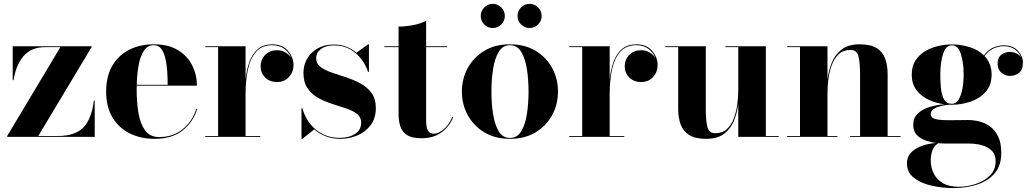

<svg xmlns="http://www.w3.org/2000/svg" viewBox="-20 -695 5231 975"><path d="M208.5 -455.5Q138 -455.5 99.2 -409.8Q60.5 -364 49 -288H44.5V-460H445V-455.5L174.5 -4.5H274Q361.5 -4.5 403.5 -47.8Q445.5 -91 456.5 -184H461V0H16.5V-4.5L286.5 -455.5Z M981.5 -142Q962 -77 908.5 -33.5Q855 10 764.5 10Q694 10 638.5 -17.8Q583 -45.5 551 -99Q519 -152.5 519 -230Q519 -307.5 550.2 -361Q581.5 -414.5 636 -442.2Q690.5 -470 761 -470Q835.5 -470 884 -440.2Q932.5 -410.5 956.2 -362.5Q980 -314.5 980 -260H674.5Q674 -250 674 -240Q674 -175.5 683.2 -120.8Q692.5 -66 717 -32.5Q741.5 1 788.5 1Q859.5 1 908.8 -39.8Q958 -80.5 976.5 -142ZM761 -465.5Q729 -465.5 710.5 -437Q692 -408.5 683.8 -362.8Q675.5 -317 674.5 -264.5H831.5Q831.5 -297 829.2 -332Q827 -367 820 -397.5Q813 -428 799 -446.8Q785 -465.5 761 -465.5Z M1022 -4.5H1087.5V-455.5H1022V-460H1227V-292Q1232.5 -343 1247.5 -383.2Q1262.5 -423.5 1290.5 -446.8Q1318.5 -470 1362.5 -470Q1414 -470 1442.2 -437.2Q1470.5 -404.5 1470.5 -364Q1470.5 -329.5 1447.5 -304Q1424.5 -278.5 1387.5 -278.5Q1349.5 -278.5 1326.5 -301.5Q1303.5 -324.5 1303.5 -356.5Q1303.5 -393.5 1327.2 -416.8Q1351 -440 1386 -440Q1410.5 -440 1429.5 -428.8Q1448.5 -417.5 1459 -400.5Q1449 -427.5 1424.2 -446.5Q1399.5 -465.5 1362.5 -465.5Q1310 -465.5 1280.5 -431.8Q1251 -398 1239 -342Q1227 -286 1227 -219.5V-4.5H1301.5V0H1022Z M1515.5 10H1511V-145.5H1515.5Q1534.5 -77 1585 -36Q1635.5 5 1704.5 5Q1752.5 5 1783.2 -15Q1814 -35 1814 -72.5Q1814 -100.5 1792.8 -116.8Q1771.5 -133 1738.2 -144.2Q1705 -155.5 1667.5 -167.2Q1630 -179 1596.8 -197.2Q1563.5 -215.5 1542.2 -246Q1521 -276.5 1521 -325.5Q1521 -365 1540 -397.5Q1559 -430 1593.5 -449.5Q1628 -469 1675.5 -469Q1711 -469 1739.5 -457.5Q1768 -446 1790 -427.5L1849.5 -470H1853.5V-330H1849Q1839 -362 1816.2 -393Q1793.5 -424 1758.5 -444.2Q1723.5 -464.5 1676 -464.5Q1634 -464.5 1609.8 -446Q1585.5 -427.5 1585.5 -399.5Q1585.5 -372 1607.2 -355.5Q1629 -339 1663.5 -327Q1698 -315 1736.8 -302.5Q1775.5 -290 1810 -271.5Q1844.5 -253 1866.5 -223.2Q1888.5 -193.5 1888.5 -146.5Q1888.5 -94.5 1862.5 -59.8Q1836.5 -25 1795.2 -7.5Q1754 10 1708 10Q1668.5 10 1635.2 -2.5Q1602 -15 1576 -38Z M2281.5 -100.5Q2263 -53 2222.2 -23Q2181.5 7 2120.5 7Q2072 7 2047 -9.2Q2022 -25.5 2013 -53.2Q2004 -81 2004 -116V-455.5H1931.5V-460H2004V-560Q2038 -560 2078 -567.5Q2118 -575 2144 -590V-460H2251V-455.5H2144V-85Q2144 -47.5 2153 -31.8Q2162 -16 2182 -16Q2206.5 -16 2233.5 -38.8Q2260.5 -61.5 2277 -102Z M2608.2 -613.9Q2608.2 -639.1 2626.2 -657.2Q2644.2 -675.4 2669.4 -675.4Q2694.6 -675.4 2712.6 -657.2Q2730.6 -639.1 2730.6 -613.9Q2730.6 -588.7 2712.6 -570.7Q2694.6 -552.7 2669.4 -552.7Q2644.2 -552.7 2626.2 -570.7Q2608.2 -588.7 2608.2 -613.9ZM2421.2 -613.9Q2421.2 -639.1 2439.2 -657.2Q2457.2 -675.4 2482.4 -675.4Q2507.6 -675.4 2525.6 -657.2Q2543.6 -639.1 2543.6 -613.9Q2543.6 -588.7 2525.6 -570.7Q2507.6 -552.7 2482.4 -552.7Q2457.2 -552.7 2439.2 -570.7Q2421.2 -588.7 2421.2 -613.9ZM2325.5 -230Q2325.5 -295 2355.2 -349.5Q2385 -404 2439.5 -437Q2494 -470 2569.5 -470Q2645 -470 2699.8 -437Q2754.5 -404 2784 -349.5Q2813.5 -295 2813.5 -230Q2813.5 -165 2784 -110.5Q2754.5 -56 2699.8 -23Q2645 10 2569.5 10Q2494 10 2439.5 -23Q2385 -56 2355.2 -110.5Q2325.5 -165 2325.5 -230ZM2475.5 -230Q2475.5 -170.5 2483.8 -116.5Q2492 -62.5 2512.5 -28.5Q2533 5.5 2569.5 5.5Q2606.5 5.5 2627 -28.5Q2647.5 -62.5 2655.8 -116.5Q2664 -170.5 2664 -230Q2664 -289.5 2655.8 -343.5Q2647.5 -397.5 2627 -431.5Q2606.5 -465.5 2569.5 -465.5Q2533 -465.5 2512.5 -431.5Q2492 -397.5 2483.8 -343.5Q2475.5 -289.5 2475.5 -230Z M2871 -4.5H2936.5V-455.5H2871V-460H3076V-292Q3081.5 -343 3096.5 -383.2Q3111.5 -423.5 3139.5 -446.8Q3167.5 -470 3211.5 -470Q3263 -470 3291.2 -437.2Q3319.5 -404.5 3319.5 -364Q3319.5 -329.5 3296.5 -304Q3273.5 -278.5 3236.5 -278.5Q3198.5 -278.5 3175.5 -301.5Q3152.5 -324.5 3152.5 -356.5Q3152.5 -393.5 3176.2 -416.8Q3200 -440 3235 -440Q3259.5 -440 3278.5 -428.8Q3297.5 -417.5 3308 -400.5Q3298 -427.5 3273.2 -446.5Q3248.5 -465.5 3211.5 -465.5Q3159 -465.5 3129.5 -431.8Q3100 -398 3088 -342Q3076 -286 3076 -219.5V-4.5H3150.5V0H2871Z M3564 -460V-143.5Q3564 -80.5 3572.5 -49.5Q3581 -18.5 3612.5 -18.5Q3648.5 -18.5 3671.2 -39.5Q3694 -60.5 3706.5 -94Q3719 -127.5 3724 -165.2Q3729 -203 3729 -237V-455.5H3664V-460H3869V-4.5H3934.5V0H3729V-167Q3723.5 -123.5 3707.5 -83Q3691.5 -42.5 3657.8 -16.2Q3624 10 3566 10Q3510 10 3479.2 -9.8Q3448.5 -29.5 3436.2 -63.5Q3424 -97.5 3424 -141V-455.5H3358.5V-460Z M3977 -4.5H4042.5V-455.5H3977V-460H4182V-291.5Q4187.5 -335 4203.5 -376Q4219.5 -417 4253.5 -443.5Q4287.5 -470 4345.5 -470Q4401.5 -470 4432.2 -450.5Q4463 -431 4475.2 -396.8Q4487.5 -362.5 4487.5 -319V-4.5H4553V0H4297V-4.5H4347.5V-316.5Q4347.5 -379.5 4339 -410.5Q4330.5 -441.5 4299 -441.5Q4263 -441.5 4240 -420.5Q4217 -399.5 4204.5 -366Q4192 -332.5 4187 -294.8Q4182 -257 4182 -223V-4.5H4232.5V0H3977Z M4617.5 -61Q4617.5 -96 4640.2 -118Q4663 -140 4699.2 -151.2Q4735.5 -162.5 4776.5 -165.5Q4734.5 -170.5 4696.5 -188Q4658.5 -205.5 4634.2 -237Q4610 -268.5 4610 -316.5Q4610 -358 4628.5 -387.2Q4647 -416.5 4677 -434.5Q4707 -452.5 4743 -461Q4779 -469.5 4814 -469.5Q4858 -469.5 4902.2 -456.2Q4946.5 -443 4976.5 -413.5Q4997 -442.5 5024.5 -453.8Q5052 -465 5076 -465Q5124 -465 5149.2 -437.2Q5174.5 -409.5 5174.5 -377Q5174.5 -339.5 5154 -324.5Q5133.5 -309.5 5109 -309.5Q5084.5 -309.5 5065.2 -325.8Q5046 -342 5046 -372.5Q5046 -403.5 5065.8 -417.5Q5085.5 -431.5 5109 -431.5Q5124.5 -431.5 5140 -424.5Q5155.5 -417.5 5165 -404.5Q5156.5 -427.5 5133.8 -444Q5111 -460.5 5076 -460.5Q5052.5 -460.5 5026 -449.2Q4999.5 -438 4979.5 -410.5Q4996 -393 5005.8 -369.8Q5015.5 -346.5 5015.5 -316.5Q5015.5 -261.5 4984.8 -227.8Q4954 -194 4907.5 -178.5Q4861 -163 4814 -163Q4808.5 -163 4802.5 -163.5Q4783 -162.5 4760.5 -157.2Q4738 -152 4722.2 -142Q4706.5 -132 4706.5 -116Q4706.5 -96 4731.2 -90.2Q4756 -84.5 4797 -84.5Q4823 -84.5 4848.8 -85Q4874.5 -85.5 4896 -85.5Q4924 -85.5 4953.5 -78.2Q4983 -71 5008.2 -52.5Q5033.5 -34 5049 -1.5Q5064.5 31 5064.5 82Q5064.5 145.5 5031.5 184.5Q4998.5 223.5 4943.5 241.8Q4888.5 260 4822.5 260Q4762 260 4708 247.2Q4654 234.5 4619.8 207Q4585.5 179.5 4585.5 134.5Q4585.5 105.5 4601.2 86Q4617 66.5 4640.8 54.8Q4664.5 43 4689.5 37.5Q4714.5 32 4733.5 31Q4680 24 4648.8 2Q4617.5 -20 4617.5 -61ZM4755 -316.5Q4755 -278.5 4758.5 -244.5Q4762 -210.5 4774.5 -189.2Q4787 -168 4814 -168Q4835 -168 4848 -189.2Q4861 -210.5 4867.2 -244.5Q4873.5 -278.5 4873.5 -316.5Q4873.5 -377.5 4859.2 -421.2Q4845 -465 4814 -465Q4783 -465 4769 -421.2Q4755 -377.5 4755 -316.5ZM4706.5 121.5Q4706.5 154.5 4721 184.8Q4735.5 215 4766.8 234.2Q4798 253.5 4847 253.5Q4891.5 253.5 4935.2 239Q4979 224.5 5007.5 195.8Q5036 167 5036 123.5Q5036 89.5 5016 70Q4996 50.5 4965.2 42.2Q4934.5 34 4902 34H4788.5Q4765 34 4745 32Q4724 45.5 4715.2 68Q4706.5 90.5 4706.5 121.5Z"/></svg>

Font: Bodoni* 36pt
Style: Bold
Weight: 700
Version: Version 2.3